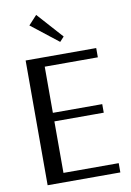

<svg xmlns="http://www.w3.org/2000/svg" viewBox="-101 -999 723 1061"><g transform="rotate(-10 261.0 -469.0)"><path d="M78 0V-700H474V-648H155L176 -669V-30L154 -52H486V0ZM126 -341V-389H453V-341ZM284 -768 132 -887 179 -938 308 -794Z"/></g></svg>

Font: Sutasoma
Style: Regular
Weight: 400
Designer: Izhar Fathurrohim, Akbar Rohmanto, Arusyal Khofiqoini
Foundry: Kiwari Kolektiv
Version: Version 1.102